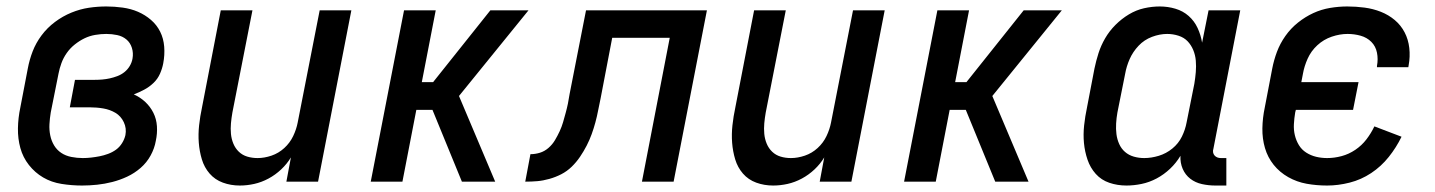

<svg xmlns="http://www.w3.org/2000/svg" viewBox="-20 -562 4440 594"><path d="M234 12Q202 12 170.5 7Q139 2 113.5 -13Q88 -28 69.5 -51.5Q51 -75 43 -104Q35 -133 35.5 -165Q36 -197 43 -230L66 -350Q71 -377 81 -403Q91 -429 108.5 -452.5Q126 -476 150 -494Q174 -512 201 -523Q228 -534 255 -538Q282 -542 309 -542Q334 -542 359.5 -538.5Q385 -535 407 -525.5Q429 -516 447 -500.5Q465 -485 475.5 -464Q486 -443 488 -417.5Q490 -392 485 -366Q482 -350 475 -334Q468 -318 455 -305.5Q442 -293 426 -284.5Q410 -276 394 -270Q414 -261 429.5 -246.5Q445 -232 454.5 -213Q464 -194 465.5 -171.5Q467 -149 462 -126Q458 -103 446 -81Q434 -59 415 -42.5Q396 -26 373.5 -15.5Q351 -5 327.5 1Q304 7 280.5 9.5Q257 12 234 12ZM236 -73Q249 -73 262 -74.5Q275 -76 288 -78.5Q301 -81 314.5 -86Q328 -91 339 -99Q350 -107 357.5 -119Q365 -131 368 -144Q372 -165 363 -184Q354 -203 337 -213Q320 -223 299.5 -226.5Q279 -230 257 -230H196L212 -315H273Q285 -315 296.5 -316Q308 -317 319.5 -319.5Q331 -322 343 -326.5Q355 -331 365 -339Q375 -347 381.5 -358Q388 -369 390 -381Q393 -398 388 -414Q383 -430 371 -440Q359 -450 342.5 -453.5Q326 -457 309 -457Q292 -457 274.5 -454Q257 -451 241.5 -443.5Q226 -436 211.5 -424.5Q197 -413 186.5 -398Q176 -383 170 -366.5Q164 -350 161 -334L137 -214Q134 -196 133 -178Q132 -160 135.5 -143Q139 -126 147.5 -112Q156 -98 169.5 -89Q183 -80 200.5 -76.5Q218 -73 236 -73Z M722 12Q694 12 669.5 3Q645 -6 628.5 -25Q612 -44 604.5 -69Q597 -94 595 -120.5Q593 -147 596 -174.5Q599 -202 605 -230L663 -530H761L699 -214Q696 -197 694.5 -180.5Q693 -164 694.5 -148Q696 -132 702 -117.5Q708 -103 719 -92.5Q730 -82 745 -77.5Q760 -73 777 -73Q798 -73 820 -80.5Q842 -88 859.5 -104Q877 -120 887 -141Q897 -162 901 -183L969 -530H1067L964 0H866L880 -75Q868 -55 850 -38Q832 -21 810.5 -9.5Q789 2 766.5 7Q744 12 722 12Z M1512 0H1409L1318 -222H1268L1225 0H1127L1230 -530H1328L1285 -308H1320L1497 -530H1615L1400 -265Z M1966 0 2052 -445H1874L1838 -257Q1834 -239 1830.5 -220.5Q1827 -202 1822 -183.5Q1817 -165 1810.5 -147Q1804 -129 1795 -111.5Q1786 -94 1774.5 -77Q1763 -60 1748.5 -46Q1734 -32 1716.5 -23Q1699 -14 1679.5 -8.5Q1660 -3 1642 -1.5Q1624 0 1605 0L1621 -85Q1636 -85 1650.5 -89.5Q1665 -94 1677 -104.5Q1689 -115 1697 -128.5Q1705 -142 1711.5 -156Q1718 -170 1722 -184Q1726 -198 1730 -212.5Q1734 -227 1737 -241.5Q1740 -256 1742 -270L1793 -530H2167L2064 0Z M2372 12Q2344 12 2319.5 3Q2295 -6 2278.5 -25Q2262 -44 2254.5 -69Q2247 -94 2245 -120.5Q2243 -147 2246 -174.5Q2249 -202 2255 -230L2313 -530H2411L2349 -214Q2346 -197 2344.5 -180.5Q2343 -164 2344.5 -148Q2346 -132 2352 -117.5Q2358 -103 2369 -92.5Q2380 -82 2395 -77.5Q2410 -73 2427 -73Q2448 -73 2470 -80.5Q2492 -88 2509.5 -104Q2527 -120 2537 -141Q2547 -162 2551 -183L2619 -530H2717L2614 0H2516L2530 -75Q2518 -55 2500 -38Q2482 -21 2460.5 -9.5Q2439 2 2416.5 7Q2394 12 2372 12Z M3162 0H3059L2968 -222H2918L2875 0H2777L2880 -530H2978L2935 -308H2970L3147 -530H3265L3050 -265Z M3465 12Q3437 12 3412 3.5Q3387 -5 3370 -24Q3353 -43 3344.5 -68Q3336 -93 3333.5 -119.5Q3331 -146 3334 -174Q3337 -202 3343 -230L3366 -350Q3371 -374 3378.5 -397.5Q3386 -421 3399 -443.5Q3412 -466 3431 -485Q3450 -504 3472.5 -517.5Q3495 -531 3519.5 -536.5Q3544 -542 3568 -542Q3593 -542 3616.5 -535Q3640 -528 3657.5 -512.5Q3675 -497 3685 -475.5Q3695 -454 3699 -430L3719 -530H3817L3734 -102Q3732 -96 3733 -90.5Q3734 -85 3737.5 -81Q3741 -77 3746 -75Q3751 -73 3757 -73H3774V12H3740Q3719 12 3698.5 7.5Q3678 3 3662.5 -9Q3647 -21 3639 -39.5Q3631 -58 3632 -80Q3619 -58 3600 -40Q3581 -22 3558.5 -10Q3536 2 3512 7Q3488 12 3465 12ZM3520 -73Q3542 -73 3565 -80Q3588 -87 3607 -102.5Q3626 -118 3636.5 -139.5Q3647 -161 3651 -183L3675 -303Q3678 -321 3679.5 -339Q3681 -357 3679.5 -374.5Q3678 -392 3671.5 -407.5Q3665 -423 3654 -434.5Q3643 -446 3626 -451.5Q3609 -457 3591 -457Q3568 -457 3544 -448Q3520 -439 3502.5 -420.5Q3485 -402 3475 -379.5Q3465 -357 3461 -334L3437 -214Q3434 -197 3433 -180Q3432 -163 3434 -147Q3436 -131 3442.5 -116.5Q3449 -102 3460.5 -92Q3472 -82 3487.5 -77.5Q3503 -73 3520 -73Z M4086 12Q4053 12 4022.5 6.5Q3992 1 3965.5 -14Q3939 -29 3920.5 -52Q3902 -75 3893.5 -104Q3885 -133 3885.5 -165Q3886 -197 3893 -230L3916 -350Q3921 -376 3930.5 -401.5Q3940 -427 3956.5 -450.5Q3973 -474 3995.5 -492Q4018 -510 4043 -521.5Q4068 -533 4095 -537.5Q4122 -542 4148 -542Q4175 -542 4201.5 -538.5Q4228 -535 4252 -525.5Q4276 -516 4295 -500Q4314 -484 4325.5 -462Q4337 -440 4340 -413.5Q4343 -387 4338 -360L4337 -354H4240V-358Q4244 -379 4240 -399Q4236 -419 4222.5 -432.5Q4209 -446 4189.5 -451.5Q4170 -457 4149 -457Q4125 -457 4100 -448.5Q4075 -440 4055.5 -422Q4036 -404 4025.5 -380.5Q4015 -357 4011 -334L4006 -308H4183L4166 -222H3989L3987 -214Q3984 -196 3983 -178Q3982 -160 3986 -143.5Q3990 -127 3998.5 -113Q4007 -99 4021 -90Q4035 -81 4051.5 -77Q4068 -73 4086 -73Q4108 -73 4130.5 -79Q4153 -85 4173 -98.5Q4193 -112 4207.5 -131Q4222 -150 4232 -171L4316 -139Q4300 -106 4276.5 -76.5Q4253 -47 4222 -26.5Q4191 -6 4155.5 3Q4120 12 4086 12Z"/></svg>

Font: Lode Dark Term
Style: Bold Italic
Weight: 700
Italic angle: -11°
Monospace: yes
Designer: Belleve Invis
Foundry: Belleve Invis
Version: Version 29.2.0